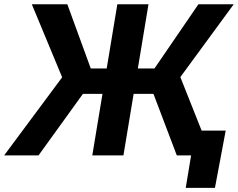

<svg xmlns="http://www.w3.org/2000/svg" viewBox="-53 -748 1145 924"><path d="M661.6 -727.5 541 0H391.1L511.7 -727.5ZM-33.2 0 246.1 -376 100.1 -727.5H271L383.8 -418.5H690.4L901.9 -727.5H1071.8L814.9 -377L964.8 0H797.9L685.5 -296.4H346.2L132.3 0ZM840.8 156.2 866.7 0H824.7L844.2 -119.6H1033.2L981.4 156.2Z"/></svg>

Font: Inter 28pt
Style: Bold Italic
Weight: 700
Italic angle: -9.3988°
Designer: Rasmus Andersson
Foundry: rsms
Version: Version 4.001;git-66647c0bb